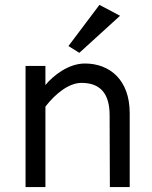

<svg xmlns="http://www.w3.org/2000/svg" viewBox="-20 -754 611 774"><path d="M255.9 -568.4 299.8 -541 463.9 -690.4 380.9 -734.4ZM83 -488.3V0H163.1V-324.2C202.1 -375 256.8 -419.9 308.6 -419.9C385.7 -419.9 421.9 -375 421.9 -290L422.9 0H502.9V-297.9C502.9 -432.6 421.9 -498 322.3 -498C255.9 -498 194.3 -449.2 163.1 -411.1V-488.3Z"/></svg>

Font: Sen-gleads
Style: Regular
Weight: 400
Designer: Kosal Sen, Philatype
Foundry: Philatype
Version: Version 1.004; ttfautohint (v1.8.3)